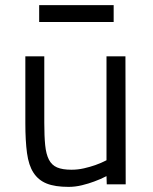

<svg xmlns="http://www.w3.org/2000/svg" viewBox="-20 -720 599 750"><path d="M470 -500 471 0H397L396 -32Q373 -20 348 -11Q327 -3 300.5 3.5Q274 10 248 10Q195 10 162.5 -3Q130 -16 111 -45Q92 -74 85.5 -122Q79 -170 79 -239V-500H153V-240Q153 -188 156.5 -153Q160 -118 171 -96.5Q182 -75 203 -66Q224 -57 259 -57Q284 -57 308 -62.5Q332 -68 352 -75Q375 -83 396 -94V-500ZM133 -700H424V-634H133Z"/></svg>

Font: Panefresco 400wt
Style: Regular
Weight: 400
Foundry: Campivisivi & Chank Co
Version: Version 1.002